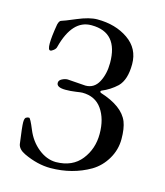

<svg xmlns="http://www.w3.org/2000/svg" viewBox="-104 -743 717 836"><g transform="rotate(15 255.0 -325.0)"><path d="M68.4 -480Q58.1 -479.5 58.1 -509.8Q58.1 -540 67.9 -597.2Q72.3 -615.2 81.1 -617.2Q89.8 -619.1 143.1 -641.6Q196.3 -664.1 231.9 -664.1Q314 -664.1 371.1 -624.5Q428.2 -585 428.2 -514.6Q428.2 -444.3 396 -412.1Q366.2 -384.3 329.1 -369.1Q325.2 -367.2 325.2 -364.3Q325.2 -361.3 329.1 -358.9Q431.2 -326.7 456.1 -265.1Q467.8 -235.4 467.8 -187.5Q467.8 -139.6 443.4 -98.1Q418.9 -56.2 378.9 -32.2Q299.8 13.7 201.2 14.2Q142.1 14.2 80.1 -15.1Q50.3 -29.3 45.9 -51.8Q35.2 -128.9 35.2 -147Q35.2 -165 41 -169.4Q46.9 -173.8 55.2 -173.8Q61 -173.8 80.6 -126Q100.1 -78.1 137.7 -47.9Q175.3 -17.6 216.8 -17.1H217.8Q292 -18.1 331.1 -67.9Q370.1 -117.2 370.1 -184.6Q370.1 -252 339.8 -295.4Q309.6 -338.9 251 -338.9Q245.1 -338.9 222.2 -335.4Q199.2 -332 176.8 -332Q135.7 -332 136.2 -353Q136.2 -364.3 149.4 -371.1Q162.6 -377.9 174.8 -377.9L255.9 -372.1Q294.9 -372.1 314.5 -408.7Q334 -445.3 334 -495.1Q334 -632.3 214.8 -632.8H212.9Q127.9 -632.8 94.2 -504.9Q92.8 -495.1 83 -487.3Q73.2 -479.5 68.4 -480Z"/></g></svg>

Font: EBGaramond
Style: Regular
Weight: 400
Version: Version 000.012g